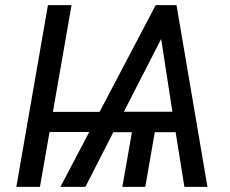

<svg xmlns="http://www.w3.org/2000/svg" viewBox="-20 -731 899 751"><path d="M187 -293.5H369.6L588.9 -710.9H670.4L791.5 0H701.2L667 -213.9H585.4L548.3 0H458.5L496.1 -213.9H423.3L314 0H216.3L329.1 -214.8H173.8L136.2 0H43.9L167.5 -710.9H259.8ZM464.4 -293.9H654.3L610.4 -578.6Z"/></svg>

Font: Roboto
Style: Italic
Weight: 400
Italic angle: -12°
Designer: Google
Version: Version 2.134; 2016; ttfautohint (v1.6)